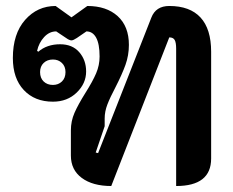

<svg xmlns="http://www.w3.org/2000/svg" viewBox="-20 -613 778 642"><path d="M217 -93V-177Q217 -208 229 -235.5Q241 -263 266 -303Q290 -341 301.5 -368Q313 -395 313 -424Q313 -466 301.5 -487Q290 -508 269 -508L237 -486Q225 -478 219 -478Q212 -478 201 -486L168 -508Q145 -508 127.5 -489Q110 -470 104 -443L108 -440Q137 -465 181 -465Q222 -465 245 -438.5Q268 -412 268 -374Q268 -334 236.5 -303.5Q205 -273 157 -273Q96 -273 59.5 -312Q23 -351 23 -419Q23 -500 64 -546.5Q105 -593 166 -593L219 -555L272 -593Q336 -593 373.5 -559Q411 -525 411 -463Q411 -428 399.5 -396Q388 -364 366 -321Q348 -287 339 -263.5Q330 -240 330 -217V-191L300 -103L308 -101L486 -554Q501 -593 546 -593Q615 -593 650.5 -554.5Q686 -516 686 -440V-83Q686 9 569 9V-450Q569 -471 564 -479.5Q559 -488 546 -488L352 9Q290 9 253.5 -18Q217 -45 217 -93ZM199 -372Q199 -391 187 -402.5Q175 -414 157 -414Q138 -414 126 -402.5Q114 -391 114 -372Q114 -352 126 -340.5Q138 -329 157 -329Q175 -329 187 -340.5Q199 -352 199 -372Z"/></svg>

Font: K2D
Style: Bold
Weight: 700
Designer: Katatrad Aksorn Co.,Ltd.
Foundry: Cadson Demak Co.,Ltd.
Version: Version 1.000; ttfautohint (v1.6)